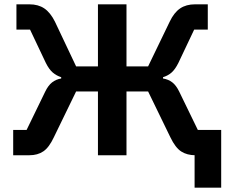

<svg xmlns="http://www.w3.org/2000/svg" viewBox="-20 -718 1056 888"><path d="M880 150V-39L909 0H884Q845 0 818 -17.5Q791 -35 768 -83L665 -295H565V0H433V-295H332L229 -83Q207 -36 180.5 -18Q154 0 116 0H41V-117H103L189 -294Q203 -323 221 -337Q239 -351 263 -355V-361Q241 -368 224 -382.5Q207 -397 192 -427L119 -581H56V-698H116Q157 -698 185 -679Q213 -660 234 -618L332 -411H433V-698H565V-411H665L765 -618Q785 -660 813 -679Q841 -698 882 -698H941V-581H878L805 -427Q790 -397 773.5 -382.5Q757 -368 734 -361V-355Q759 -351 777 -337Q795 -323 809 -294L895 -117H1003V150Z"/></svg>

Font: IBM Plex Sans SemiBold
Style: Regular
Weight: 600
Designer: Mike Abbink, Paul van der Laan, Pieter van Rosmalen
Foundry: Bold Monday
Version: Version 3.201